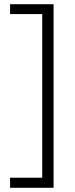

<svg xmlns="http://www.w3.org/2000/svg" viewBox="-20 -735 357 914"><path d="M28 111H181V-668H28V-715H235V159H28Z"/></svg>

Font: Noto Sans Arabic UI SmCn Lt
Style: Regular
Weight: 300
Width: 4
Designer: Monotype Design Team, Nadine Chahine and Nizar Qandah
Foundry: Monotype Imaging Inc.
Version: Version 2.010; ttfautohint (v1.8.4.7-5d5b)